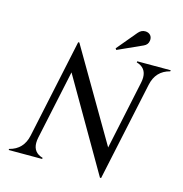

<svg xmlns="http://www.w3.org/2000/svg" viewBox="-133 -1051 1132 1190"><g transform="rotate(15 433.5 -455.5)"><path d="M24.4 0Q24.4 0 25.9 -7.3Q113.8 -29.3 133.3 -122.1L268.1 -756.8H275.4L616.2 -174.8L709.5 -615.2Q713.4 -633.8 713.4 -649.4Q713.4 -712.4 650.9 -730L652.3 -737.3H867.2L865.7 -730Q777.8 -708 758.3 -615.2L623 19.5H615.7L276.4 -565.4L182.1 -122.1Q178.2 -103.5 178.2 -87.4Q178.2 -24.9 240.7 -7.3L239.3 0ZM651.9 -929.7Q673.8 -929.7 686.5 -915.5Q695.8 -904.8 695.8 -888.2Q695.8 -884.8 695.3 -880.9Q691.9 -854.5 666 -842.8L508.3 -771.5L502 -780.3L608.4 -907.7Q627 -929.7 651.9 -929.7Z"/></g></svg>

Font: Modern Antiqua
Style: Book Oblique
Weight: 400
Italic angle: -12°
Designer: Wojciech Kalinowski "wmk69" (wmk69@o2.pl)
Foundry: Wojciech Kalinowski "wmk69" (wmk69@o2.pl)
Version: Version 3.1.0; 2021-05-28